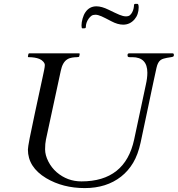

<svg xmlns="http://www.w3.org/2000/svg" viewBox="-20 -961 908 981"><path d="M860.8 -688.5Q868.2 -688.5 868.2 -682.1V-676.8Q868.2 -670.9 854 -668.9Q839.8 -667 832.8 -665.5Q825.7 -664.1 816.7 -661.6Q807.6 -659.2 800.8 -654.3Q786.1 -643.6 779.8 -615.2L764.6 -545.4Q760.7 -528.3 753.7 -494.1Q746.6 -460 737.3 -416Q711.9 -294.9 698.5 -232.9Q685.1 -170.9 660.2 -129.2Q635.3 -87.4 598.6 -58.6Q523.9 0 413.1 0Q301.3 0 215.8 -50.8Q122.6 -106.9 122.6 -196.8Q122.6 -218.8 158 -381.8Q193.4 -544.9 198.2 -568.4L205.6 -603.5Q209 -620.1 209 -628.7Q209 -637.2 200.9 -646.2Q192.9 -655.3 180.7 -660.2Q158.7 -668.9 125.5 -668.9Q122.6 -668.9 122.6 -672.9L125 -684.6Q126 -688.5 129.9 -688.5H384.3Q387.2 -688.5 387.2 -684.6L384.8 -672.9Q383.8 -668.9 373.3 -668.9Q362.8 -668.9 348.4 -666.7Q334 -664.6 322.8 -657.2Q299.3 -642.1 290.5 -599.1L214.8 -248Q210.4 -227.5 210.4 -198Q210.4 -168.5 226.8 -136.2Q243.2 -104 269.5 -81.1Q324.2 -34.2 396 -34.2Q619.6 -34.2 665.5 -248.5L725.1 -527.8Q732.9 -562 732.9 -589.4Q732.9 -668.9 655.8 -668.9H642.1Q631.8 -668.9 631.8 -676.3V-681.2Q631.8 -688.5 641.1 -688.5ZM672.4 -941.4H681.6Q688.5 -941.4 688.5 -923.3Q688.5 -905.3 683.1 -889.6Q677.7 -874 667.5 -862.3Q644 -835 609.4 -835Q581.5 -835 549.1 -852.3Q516.6 -869.6 498.5 -877.7Q480.5 -885.7 467.5 -885.7Q454.6 -885.7 447 -880.1Q439.5 -874.5 433.1 -865.7Q418.5 -845.2 418.5 -822.3Q418.5 -816.4 410.6 -816.4H400.4Q396.5 -816.4 396.5 -831.5Q396.5 -846.7 401.9 -866Q407.2 -885.3 417 -899.4Q437.5 -928.7 472.7 -928.7Q499.5 -928.7 535.2 -911.1Q570.8 -893.6 590.1 -885.5Q609.4 -877.4 623.3 -877.4Q637.2 -877.4 644 -883.5Q650.9 -889.6 655.5 -898.4Q660.2 -907.2 662.4 -917.2Q664.6 -927.2 664.6 -934.3Q664.6 -941.4 672.4 -941.4Z"/></svg>

Font: Cardo-Italic
Style: Italic
Weight: 400
Italic angle: -12°
Designer: David J. Perry
Foundry: David J. Perry
Version: Version 0.991